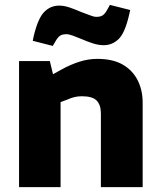

<svg xmlns="http://www.w3.org/2000/svg" viewBox="-20 -766 656 786"><path d="M58 0V-516H184L197 -462L231 -481Q267 -501 304 -513Q341 -525 378 -525Q442 -525 482.5 -501.5Q523 -478 543.5 -437.5Q564 -397 564 -346V0H393V-302Q393 -336 376 -354Q359 -372 315 -372Q299 -372 284.5 -368.5Q270 -365 255 -358L228 -348V0ZM196 -578 114 -599 118 -618Q135 -690 160.5 -716.5Q186 -743 222 -743Q243 -743 266 -735Q289 -727 312 -717Q332 -710 348 -703.5Q364 -697 375 -697Q392 -697 401.5 -704Q411 -711 420 -728L430 -746L513 -725L508 -703Q491 -630 465 -605.5Q439 -581 405 -581Q383 -581 360 -588.5Q337 -596 314 -606Q295 -614 278.5 -620Q262 -626 252 -626Q235 -626 225.5 -619.5Q216 -613 206 -595Z"/></svg>

Font: REM Medium
Style: Bold
Weight: 700
Version: Version 1.005;gftools[0.9.28]